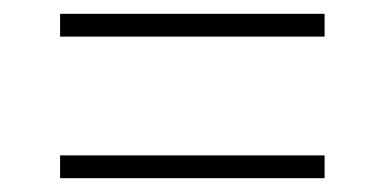

<svg xmlns="http://www.w3.org/2000/svg" viewBox="-20 -451 556 278"><path d="M67 -193V-226H450V-193ZM67 -398V-431H450V-398Z"/></svg>

Font: Anek Latin ExtraLight
Style: Regular
Weight: 250
Designer: Yesha Goshar
Foundry: Ek Type
Version: Version 1.003